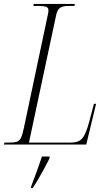

<svg xmlns="http://www.w3.org/2000/svg" viewBox="-37 -734 555 975"><path d="M-17 0 -14 -10H12Q35 -10 48 -14Q61 -18 69 -33.5Q77 -49 84 -83L205 -655Q209 -670 209 -681Q209 -696 196 -700Q183 -704 162 -704H132L135 -714H343L341 -704H312Q282 -704 267.5 -694Q253 -684 247 -652L110 -10H323Q365 -10 383 -34Q401 -58 417 -119L440 -207H451L401 0ZM121 213Q134 180 149 138.5Q164 97 176 61H215L214 71Q204 92 189 119.5Q174 147 158 174.5Q142 202 129 221H120Z"/></svg>

Font: Noto Serif Display Condensed ExtraLight
Style: Italic
Weight: 200
Width: 3
Italic angle: -12°
Designer: Monotype Design Team
Foundry: Monotype Imaging Inc.
Version: Version 2.009